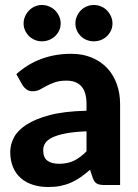

<svg xmlns="http://www.w3.org/2000/svg" viewBox="-20 -741 552 769"><path d="M21 0ZM398 0Q378.5 0 368.2 -5.5Q358 -11 351.5 -28.5L340.5 -61Q321 -44 302.8 -31.2Q284.5 -18.5 264.8 -9.8Q245 -1 222.8 3.5Q200.5 8 173.5 8Q139.5 8 111.5 -1Q83.5 -10 63.2 -27.8Q43 -45.5 32 -72Q21 -98.5 21 -133Q21 -161.5 35.5 -189.8Q50 -218 85.2 -241.2Q120.5 -264.5 179.2 -280Q238 -295.5 326.5 -297.5V-324Q326.5 -372.5 306 -395.2Q285.5 -418 247 -418Q218.5 -418 199.5 -411.2Q180.5 -404.5 166.2 -396.8Q152 -389 139.5 -382.2Q127 -375.5 110.5 -375.5Q96 -375.5 86.2 -382.8Q76.5 -390 70 -400L45.5 -444Q91 -485 146 -505.2Q201 -525.5 265 -525.5Q311 -525.5 347.2 -510.5Q383.5 -495.5 408.8 -468.8Q434 -442 447.5 -405Q461 -368 461 -324V0ZM216.5 -85Q250.5 -85 276 -97.2Q301.5 -109.5 326.5 -135V-215Q276 -213 242.5 -206.5Q209 -200 189.2 -190.2Q169.5 -180.5 161.2 -167.8Q153 -155 153 -140Q153 -110 169.8 -97.5Q186.5 -85 216.5 -85ZM223 -647Q223 -632 217 -619Q211 -606 200.8 -596.2Q190.5 -586.5 176.8 -581Q163 -575.5 147.5 -575.5Q133 -575.5 119.8 -581Q106.5 -586.5 96.5 -596.2Q86.5 -606 80.5 -619Q74.5 -632 74.5 -647Q74.5 -662 80.5 -675.5Q86.5 -689 96.5 -699.2Q106.5 -709.5 119.8 -715.2Q133 -721 147.5 -721Q163 -721 176.8 -715.2Q190.5 -709.5 200.8 -699.2Q211 -689 217 -675.5Q223 -662 223 -647ZM430.5 -647Q430.5 -632 424.5 -619Q418.5 -606 408.5 -596.2Q398.5 -586.5 384.8 -581Q371 -575.5 355.5 -575.5Q340.5 -575.5 327 -581Q313.5 -586.5 303.5 -596.2Q293.5 -606 287.8 -619Q282 -632 282 -647Q282 -662 287.8 -675.5Q293.5 -689 303.5 -699.2Q313.5 -709.5 327 -715.2Q340.5 -721 355.5 -721Q371 -721 384.8 -715.2Q398.5 -709.5 408.5 -699.2Q418.5 -689 424.5 -675.5Q430.5 -662 430.5 -647Z"/></svg>

Font: Lato Heavy
Style: Regular
Weight: 800
Designer: Lukasz Dziedzic
Foundry: tyPoland Lukasz Dziedzic
Version: Version 2.007; 2014-02-27